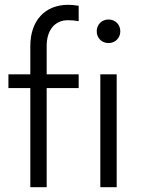

<svg xmlns="http://www.w3.org/2000/svg" viewBox="-20 -778 585 798"><path d="M106 -469H15V-412H106V0H174V-412H307V-469H174V-587C174 -653 208 -694 262 -694C277 -694 290 -693 307 -690V-754C289 -757 276 -758 263 -758C167 -758 106 -692 106 -587ZM431 -697C403 -697 382 -676 382 -648C382 -620 403 -599 431 -599C459 -599 480 -620 480 -648C480 -676 459 -697 431 -697ZM465 0V-469H397V0Z"/></svg>

Font: UULA Sans
Style: Regular
Weight: 400
Designer: Mohamed Gaber, Laura Garcia Mut
Foundry: Kief Type Foundry
Version: Version 3.006;hotconv 1.0.109;makeotfexe 2.5.65596